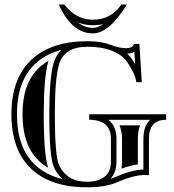

<svg xmlns="http://www.w3.org/2000/svg" viewBox="-20 -798 752 829"><path d="M233.9 -778.3H257.8Q307.9 -712.9 380.9 -712.9Q459.5 -712.9 503.9 -778.3H527.8Q451.2 -653.8 380.9 -653.8Q290 -653.8 233.9 -778.3ZM425.8 -694.1Q404.5 -689 380.9 -689Q346.2 -689 315.9 -701.7Q345.5 -677.7 380.9 -677.7Q402.1 -677.7 425.8 -694.1ZM356.2 10.7Q198 10.7 113.6 -70.1Q29.3 -150.9 29.3 -304.7Q29.3 -458.5 114.9 -539.3Q200.4 -620.1 358.6 -620.1Q417 -620.1 455.6 -605Q493.4 -590.1 523.7 -590.1Q554.2 -590.1 557.9 -608.4H581.8L592.3 -443.1H568.4Q565.4 -476.3 528.8 -530.8Q508.5 -560.8 464 -578.5Q419.4 -596.2 358.6 -596.2Q256.3 -596.2 234.4 -518.8Q216.8 -456.8 216.8 -304.7Q216.8 -126.5 234.4 -86.9Q267.1 -13.2 356.2 -13.2Q402.3 -13.2 430.7 -34.3Q459 -55.4 459 -101.1V-198.7Q459 -280.8 365.2 -280.8V-304.7H697.3V-280.8Q623 -280.8 623 -198.7V-41.5Q615 -42.5 606 -42.5Q557.6 -42.5 487.1 -11.5Q436.5 10.7 356.2 10.7ZM560.1 -574.2Q556.4 -572 552 -570.6Q543 -567.1 529.3 -566.4Q540.5 -556.2 548.7 -544.1Q556.9 -532 563.5 -521ZM245.1 -582.8Q176.8 -564.7 131.3 -522Q53.2 -448.2 53.2 -304.7Q53.2 -161.1 130.1 -87.4Q177 -42.5 250.2 -24.7Q226.6 -45.4 212.4 -77.1Q192.9 -121.3 192.9 -304.7Q192.9 -460.2 211.4 -525.4Q221.4 -560.3 245.1 -582.8ZM448.5 -280.8Q482.9 -253.2 482.9 -198.7V-101.1Q482.9 -53.7 457 -25.9Q468 -29.3 477.5 -33.4Q548.1 -64.5 599.1 -66.2V-198.7Q599.1 -253.4 628.2 -280.8ZM189.2 -535.2 188.2 -531.7Q168.9 -463.4 168.9 -304.7Q168.9 -127.4 188 -74Q165 -86.9 146.7 -104.7Q77.1 -171.4 77.1 -304.7Q77.1 -438 147.7 -504.4Q166.3 -522 189.2 -535.2ZM495.8 -256.8H584.7Q575.2 -231.4 575.2 -198.7V-88.1Q542.7 -83.7 504.2 -69.8Q506.8 -84.7 506.8 -101.1V-198.7Q506.8 -231.4 495.8 -256.8Z"/></svg>

Font: itsadzokeS01
Style: Regular
Weight: 600
Width: 6
Version: Version 0.46